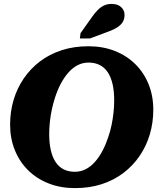

<svg xmlns="http://www.w3.org/2000/svg" viewBox="-20 -958 837 988"><path d="M366 10Q291.6 10 230.3 -14.1Q169 -38.2 124.8 -81.8Q80.6 -125.4 56.3 -185.5Q32 -245.6 32 -316.6Q32 -383 49.8 -443.2Q67.6 -503.4 102 -553.9Q136.4 -604.4 185.3 -641.7Q234.2 -679 297.2 -699.5Q360.2 -720 434.8 -720Q509.2 -720 570.5 -695.9Q631.8 -671.8 676 -628.2Q720.2 -584.6 744.5 -524.8Q768.8 -465 768.8 -393.4Q768.8 -327 751 -266.8Q733.2 -206.6 698.8 -156.1Q664.4 -105.6 615.5 -68.3Q566.6 -31 503.9 -10.5Q441.2 10 366 10ZM435.8 -636Q405 -636 378.8 -622.2Q352.6 -608.4 330.9 -583.5Q309.2 -558.6 292.3 -526.2Q275.4 -493.8 263.2 -456Q253.6 -426.8 246.9 -395.4Q240.2 -364 236.7 -331.9Q233.2 -299.8 233.2 -268.6Q233.2 -221.8 241.3 -185.8Q249.4 -149.8 265.8 -124.7Q282.2 -99.6 307.2 -86.8Q332.2 -74 365 -74Q395.8 -74 422 -87.8Q448.2 -101.6 469.9 -126.5Q491.6 -151.4 508.5 -184.1Q525.4 -216.8 537.6 -254Q547.8 -283.6 554.2 -314.8Q560.6 -346 564.1 -378.1Q567.6 -410.2 567.6 -441.4Q567.6 -488.2 559.5 -524.2Q551.4 -560.2 535 -585.3Q518.6 -610.4 493.6 -623.2Q468.6 -636 435.8 -636ZM450.2 -866Q466.8 -890.2 482.6 -906.2Q498.4 -922.2 515.9 -930Q533.4 -937.8 554.2 -937.8Q585.8 -937.8 603.4 -921.4Q621 -905 621 -881.2Q621 -859.2 610.2 -842.7Q599.4 -826.2 577.4 -813.5Q555.4 -800.8 520.4 -789L442.4 -760H391L394.4 -787.4Z"/></svg>

Font: Roboto Serif 20pt
Style: Italic
Weight: 400
Italic angle: -10°
Designer: Greg Gazdowicz
Foundry: Commercial Type
Version: Version 1.008